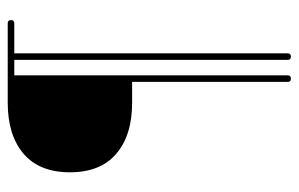

<svg xmlns="http://www.w3.org/2000/svg" viewBox="-158 -490 773 497"><g transform="rotate(-90 228.5 -241.5)"><path d="M339 117Q339 125 330.5 125Q322 125 322 117V-591H282V117Q282 125 273.5 125Q265 125 265 117V-286H211Q127 -286 79 -327Q31 -368 31 -447Q31 -526 79 -567Q127 -608 211 -608H417Q425 -608 425 -599.5Q425 -591 417 -591H339Z"/></g></svg>

Font: Flamenco Light
Style: Regular
Weight: 300
Designer: Luciano Vergara
Foundry: Luciano Vergara
Version: Version 1.003